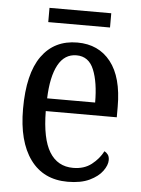

<svg xmlns="http://www.w3.org/2000/svg" viewBox="-51 -714 563 765"><g transform="rotate(5 231.0 -332.0)"><path d="M248 10Q151 10 98.5 -62Q46 -134 46 -264Q46 -405 96.5 -475.5Q147 -546 239 -546Q324 -546 372.5 -484.5Q421 -423 421 -305V-263H137Q138 -152 170.5 -99.5Q203 -47 265 -47Q309 -47 338.5 -70Q368 -93 384 -124Q392 -120 398 -112Q404 -104 404 -90Q404 -70 387 -46.5Q370 -23 335.5 -6.5Q301 10 248 10ZM330 -314Q330 -395 309.5 -445Q289 -495 240 -495Q192 -495 166.5 -448Q141 -401 138 -314ZM116 -617V-674H363V-617Z"/></g></svg>

Font: Noto Serif Thai Condensed
Style: Regular
Weight: 400
Width: 3
Designer: Monotype Design Team
Foundry: Monotype Imaging Inc.
Version: Version 2.002; ttfautohint (v1.8.4.7-5d5b)